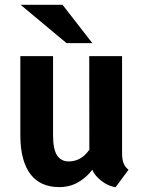

<svg xmlns="http://www.w3.org/2000/svg" viewBox="-20 -780 608 811"><path d="M370.1 -63Q343.8 -28.8 308.8 -9.3Q273.9 10.3 230 10.3Q191.4 10.3 160.9 -2.9Q130.4 -16.1 109.4 -43.2Q88.4 -70.3 77.1 -111.6Q65.9 -152.8 65.9 -209.5V-543H204.1V-208.5Q204.1 -149.9 220.9 -124Q237.8 -98.1 271 -98.1Q285.6 -98.1 298.6 -102.1Q311.5 -106 322.3 -112.8Q333 -119.6 341.8 -128.7Q350.6 -137.7 357.4 -147.9L356.9 -543H495.6V-136.7Q495.6 -121.1 497.1 -110.1Q498.5 -99.1 501.7 -90.8Q504.9 -82.5 510 -75.9Q515.1 -69.3 522.9 -63L468.3 10.7Q453.6 8.8 438.2 2Q422.9 -4.9 409.4 -15.1Q396 -25.4 385.5 -37.6Q375 -49.8 370.1 -63ZM370.1 -597.7H261.2L66.9 -759.8H244.1Z"/></svg>

Font: Ufes Sans
Style: Bold
Weight: 700
Designer: Ricardo Esteves & Filipe Motta
Foundry: ProDesignUfes - Ricardo Esteves, Filipe Motta (This is a derivative work, based on Roboto family, by Christian Robertson
Version: Version 2.0